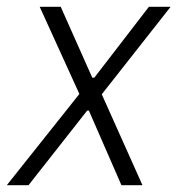

<svg xmlns="http://www.w3.org/2000/svg" viewBox="-52 -546 523 566"><path d="M-32 0 182 -269 65 -526H127L220 -317H226L387 -526H451L248 -268L368 0H306L210 -220H205L32 0Z"/></svg>

Font: Archivo SemiCondensed ExtraLight
Style: Italic
Weight: 250
Width: 4
Italic angle: -10°
Designer: Hector Gatti
Foundry: Omnibus-Type
Version: Version 2.001